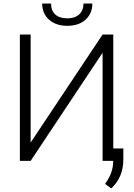

<svg xmlns="http://www.w3.org/2000/svg" viewBox="-20 -905 752 1080"><path d="M557.1 -710.9H617.2V0H557.1V-608.4L152.3 0H91.8V-710.9H152.3V-103ZM499.5 -885.3Q499.5 -829.1 461.2 -794.4Q422.9 -759.8 358.4 -759.8Q294.9 -759.8 256.1 -794.2Q217.3 -828.6 217.3 -885.3H267.1Q267.1 -844.7 291.3 -823.2Q315.4 -801.8 358.4 -801.8Q401.4 -801.8 425.5 -824.2Q449.7 -846.7 449.7 -885.3ZM605.5 154.8 570.8 129.4Q615.2 69.8 616.7 5.9V-69.8H673.8V-8.8Q673.8 92.8 605.5 154.8Z"/></svg>

Font: SteelSelectRoboto
Style: Regular
Weight: 300
Designer: Google
Version: Version 2.137; 2017